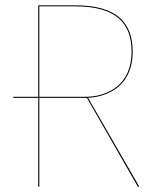

<svg xmlns="http://www.w3.org/2000/svg" viewBox="-20 -700 596 720"><path d="M502.4 0 310.2 -333.2C392.2 -337.4 477.6 -384.1 477.6 -505.8C477.6 -612.4 421.6 -680.1 261.6 -680.1H123.4V-336.9H29.6V-333H123.4V0H127.5V-333H305.8L496.9 0ZM298.3 -336.9H127.5V-676.2H261.4C419.5 -676.2 473.4 -610.1 473.4 -505.8C473.4 -384 386.7 -336.9 298.3 -336.9Z"/></svg>

Font: Fira Sans Four
Style: Regular
Weight: 100
Designer: Carrois Corporate & Edenspiekermann AG
Foundry: Carrois Corporate GbR & Edenspiekermann AG
Version: Version 4.203;PS 004.203;hotconv 1.0.88;makeotf.lib2.5.64775